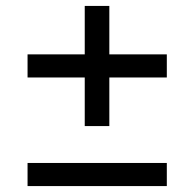

<svg xmlns="http://www.w3.org/2000/svg" viewBox="-20 -628 656 648"><path d="M266 -202.5V-366.5H73V-444.5H266V-608H349V-444.5H543V-366.5H349V-202.5ZM73 0V-78H543V0Z"/></svg>

Font: Overpass Mono
Style: Regular
Weight: 400
Designer: Delve Withrington, Dave Bailey
Foundry: Delve Fonts LLC
Version: Version 4.000